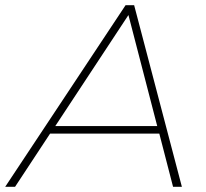

<svg xmlns="http://www.w3.org/2000/svg" viewBox="-51 -720 794 740"><path d="M-31 0 433 -700H466L650 0H616L563 -205H142L7 0ZM162 -234H555L444 -662Z"/></svg>

Font: Montserrat ExtraLight
Style: Italic
Weight: 200
Italic angle: -11.3°
Designer: Julieta Ulanovsky
Foundry: Julieta Ulanovsky
Version: Version 9.000; ttfautohint (v1.8.4.7-5d5b)